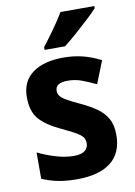

<svg xmlns="http://www.w3.org/2000/svg" viewBox="-87 -822 624 889"><g transform="rotate(-10 225.0 -378.0)"><path d="M417 -161Q417 -76 362 -33Q307 10 203 10Q153 10 115 2.5Q77 -5 39 -21V-145Q77 -126 122 -112.5Q167 -99 206 -99Q242 -99 258.5 -112Q275 -125 275 -147Q275 -160 269.5 -171Q264 -182 242 -196Q220 -210 172 -232Q103 -264 71 -300.5Q39 -337 39 -404Q39 -479 92 -517.5Q145 -556 237 -556Q283 -556 325 -546Q367 -536 412 -513L370 -407Q335 -424 304 -435.5Q273 -447 238 -447Q180 -447 180 -409Q180 -397 187 -386.5Q194 -376 215 -363.5Q236 -351 279 -331Q320 -312 351 -290.5Q382 -269 399.5 -238.5Q417 -208 417 -161ZM420 -756Q404 -738 374 -710Q344 -682 311.5 -653.5Q279 -625 254 -606H158V-619Q183 -651 212 -691.5Q241 -732 261 -766H420Z"/></g></svg>

Font: Noto Sans Gujarati UI SemiCondensed
Style: Bold
Weight: 700
Width: 4
Designer: Jelle Bosma - Monotype Design Team, Universal Thirst
Foundry: Monotype Imaging Inc.
Version: Version 2.106; ttfautohint (v1.8.4.7-5d5b)